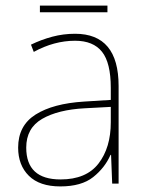

<svg xmlns="http://www.w3.org/2000/svg" viewBox="-20 -658 523 688"><path d="M377 -275V-220Q377 -129 333 -72Q289 -15 197 -15Q74 -15 74 -129Q74 -199 131 -232Q188 -265 284 -270ZM249 -537Q207 -537 167.5 -526.5Q128 -516 91 -498L101 -472Q174 -512 249 -512Q314 -512 345.5 -472.5Q377 -433 377 -343V-300L281 -294Q170 -287 107.5 -247.5Q45 -208 45 -129Q45 -66 83.5 -28Q122 10 196 10Q272 10 314 -23.5Q356 -57 376 -103H378L382 0H405V-350Q405 -537 249 -537ZM365 -638V-614H123V-638Z"/></svg>

Font: Noto Sans Display Thin
Style: Regular
Weight: 250
Designer: Monotype Design Team
Foundry: Monotype Imaging Inc.
Version: Version 1.900